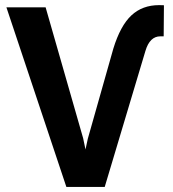

<svg xmlns="http://www.w3.org/2000/svg" viewBox="-20 -740 683 760"><path d="M309.1 -192.9 318.4 -148.4 327.6 -190.9 428.7 -547.9Q456.5 -638.2 500 -679Q543.5 -719.7 609.9 -719.7L628.9 -719.2L627.9 -596.2H614.7Q572.8 -596.2 555.7 -538.6L394.5 0H242.7L5.4 -710.9H160.6Z"/></svg>

Font: RobotoInd
Style: Bold
Weight: 700
Designer: Google
Version: Version 2.001150; 2014